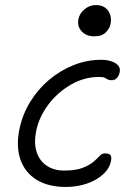

<svg xmlns="http://www.w3.org/2000/svg" viewBox="-20 -732 538 761"><path d="M241 9Q171 9 125 -19.5Q79 -48 61 -99.5Q43 -151 57 -220Q69 -278 99.5 -328Q130 -378 174.5 -415.5Q219 -453 272 -474Q325 -495 381 -495Q405 -495 423 -488.5Q441 -482 449.5 -471Q458 -460 454 -444Q451 -431 443 -422.5Q435 -414 422 -414Q412 -414 406.5 -417.5Q401 -421 394.5 -424Q388 -427 373 -427Q313 -427 260 -396Q207 -365 170.5 -316Q134 -267 123 -211Q114 -163 125.5 -128.5Q137 -94 165.5 -75Q194 -56 234 -56Q280 -56 307 -66.5Q334 -77 349.5 -90Q365 -103 374.5 -113.5Q384 -124 395 -124Q412 -124 417.5 -117.5Q423 -111 420 -94Q414 -64 388 -40.5Q362 -17 323.5 -4Q285 9 241 9ZM354 -588Q322 -588 303.5 -608Q285 -628 291 -657Q296 -680 316 -696Q336 -712 360 -712Q383 -712 397.5 -701Q412 -690 417 -672.5Q422 -655 418 -636Q415 -620 399.5 -604Q384 -588 354 -588Z"/></svg>

Font: Shantell Sans Light
Style: Italic
Weight: 300
Italic angle: -11°
Designer: Stephen Nixon, Anya Danilova, Shantell Martin
Foundry: Arrow Type
Version: Version 1.008;[ac192a2d6]